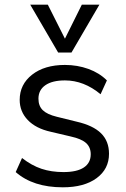

<svg xmlns="http://www.w3.org/2000/svg" viewBox="-20 -792 536 819"><path d="M47 -58 74 -118Q115 -86 157 -72Q199 -58 251 -58Q308 -58 337.5 -77.5Q367 -97 367 -134Q367 -164 347 -182Q327 -200 281 -210L196 -230Q133 -244 98.5 -280Q64 -316 64 -366Q64 -432 117 -473.5Q170 -515 257 -515Q310 -515 357 -498Q404 -481 436 -449L409 -390Q338 -449 257 -449Q203 -449 173.5 -428.5Q144 -408 144 -371Q144 -340 162.5 -322Q181 -304 222 -294L307 -273Q377 -257 411 -223.5Q445 -190 445 -136Q445 -71 392 -32Q339 7 248 7Q121 7 47 -58ZM329 -772H404L285 -568H228L109 -772H184L257 -627Z"/></svg>

Font: Muli
Style: Regular
Weight: 400
Designer: Vernon Adams
Foundry: Vernon Adams
Version: Version 2.000